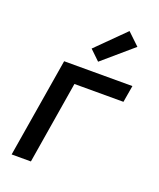

<svg xmlns="http://www.w3.org/2000/svg" viewBox="-142 -858 784 946"><g transform="rotate(20 250.0 -385.0)"><path d="M34 0 120 -520H478L463 -432H206L135 0ZM278 -575 226 -625 372 -770 435 -710Z"/></g></svg>

Font: Iosevka Semibold Oblique
Style: Regular
Weight: 600
Italic angle: -9°
Monospace: yes
Designer: Belleve Invis
Foundry: Belleve Invis
Version: Version 32.5.0; ttfautohint (v1.8.4)